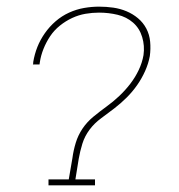

<svg xmlns="http://www.w3.org/2000/svg" viewBox="-20 -558 540 578"><path d="M126 0V-18H187L198 -82Q201 -105 208 -128Q215 -151 228.5 -171Q242 -191 261.5 -207Q281 -223 301 -237.5Q321 -252 339 -269Q357 -286 372 -305.5Q387 -325 397.5 -347Q408 -369 412 -392Q416 -420 408 -446.5Q400 -473 380.5 -490Q361 -507 334 -513.5Q307 -520 278 -520Q258 -520 237.5 -516.5Q217 -513 197.5 -504Q178 -495 160.5 -481Q143 -467 131 -449Q119 -431 111 -411Q103 -391 100 -371Q100 -369 99.5 -367.5Q99 -366 99 -364H79Q80 -366 80 -368Q80 -370 80 -371Q84 -395 92.5 -416.5Q101 -438 115 -458Q129 -478 147.5 -494Q166 -510 188 -520Q210 -530 233 -534Q256 -538 278 -538Q300 -538 321 -535Q342 -532 361 -524Q380 -516 395.5 -503Q411 -490 420.5 -472Q430 -454 432 -432.5Q434 -411 431 -389Q427 -367 417 -344.5Q407 -322 393 -302Q379 -282 361.5 -264.5Q344 -247 324.5 -232Q305 -217 284.5 -202Q264 -187 249.5 -167.5Q235 -148 228 -125.5Q221 -103 217 -80L207 -18H266V0Z"/></svg>

Font: Iosevka Slab Thin Oblique
Style: Regular
Weight: 100
Italic angle: -9°
Monospace: yes
Designer: Belleve Invis
Foundry: Belleve Invis
Version: Version 11.1.0; ttfautohint (v1.8.3)